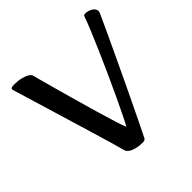

<svg xmlns="http://www.w3.org/2000/svg" viewBox="-172 -803 967 967"><g transform="rotate(-45 311.5 -319.5)"><path d="M309.9 13Q287.7 13 268.1 8.1Q248.6 3.3 235.6 -5.4Q222.6 -14 219.7 -24.5Q213.1 -50.3 198.8 -99Q184.5 -147.8 166 -209.5Q147.5 -271.3 127.7 -336.6Q108 -401.9 90.2 -461Q72.4 -520 59.4 -563.1Q46.3 -606.1 41.2 -622.9Q39.2 -630.2 37.9 -633.9Q36.5 -637.7 36.5 -641Q36.5 -647.1 41.8 -649.6Q47 -652 60.5 -652Q87.9 -652 110.1 -646.6Q132.3 -641.2 145.9 -632.3Q159.5 -623.4 160.8 -612.9Q163.1 -604.2 172.5 -568.9Q181.9 -533.7 196.2 -482.6Q210.5 -431.5 226.7 -374Q242.8 -316.5 258.8 -261.5Q274.8 -206.6 288.2 -164Q301.6 -121.5 309.8 -101.4Q319.4 -117.5 338.5 -156.6Q357.7 -195.6 382.2 -248Q406.8 -300.3 433.1 -358.6Q459.4 -416.9 483.8 -472.8Q508.2 -528.7 526.5 -573.4Q544.8 -618.1 553.4 -643.1Q556.1 -652 566.8 -652Q579.4 -652 592.3 -647.3Q605.3 -642.5 614.2 -633.8Q623.2 -625 623.2 -611.5Q623.2 -607.9 621.1 -602.2Q619 -596.5 615.7 -590.5Q604.2 -564.4 582.3 -517.6Q560.4 -470.8 532.8 -412Q505.2 -353.2 475.6 -290.6Q446 -228 417.9 -170.1Q389.9 -112.2 368.1 -66.9Q346.3 -21.7 334.3 1.7Q331.7 7.5 326.9 10.3Q322.1 13 309.9 13Z"/></g></svg>

Font: Briem Hand Thin
Style: Regular
Weight: 100
Designer: Gunnlaugur SE Briem, Eben Sorkin
Foundry: Sorkin Type Co.
Version: Version 1.003